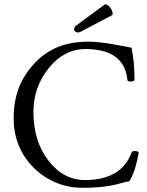

<svg xmlns="http://www.w3.org/2000/svg" viewBox="-20 -873 696 906"><path d="M44.4 0ZM507.8 -800.8 362.3 -724.1Q354 -719.7 347.2 -719.7Q341.3 -719.7 335.4 -723.9Q329.6 -728 329.6 -734.4Q329.6 -739.3 332.8 -744.9Q335.9 -750.5 340.8 -753.4L472.7 -850.6Q475.1 -852.5 478.5 -852.5Q482.9 -852.5 488.8 -848.6Q494.6 -844.7 500 -837.4Q505.4 -830.1 508.5 -822Q511.7 -814 511.7 -809.1Q511.7 -806.2 510.7 -804Q509.8 -801.8 507.8 -800.8ZM44.4 -315.9Q44.4 -424.8 91.1 -505.1Q137.7 -585.4 212.4 -630.9Q287.1 -676.3 396.5 -676.3Q450.7 -676.3 527.3 -661.6L537.6 -659.7Q599.1 -647.9 600.6 -647.9Q614.7 -582.5 614.7 -496.1Q612.8 -488.3 597.4 -488.3Q582 -488.3 581.1 -495.1Q567.4 -641.6 382.3 -641.6Q282.7 -641.6 210.2 -551.8Q137.7 -461.9 137.7 -345.2Q137.7 -207 208.5 -115.2Q279.3 -23.4 380.9 -23.4Q553.7 -23.4 601.6 -154.8Q603.5 -160.2 615.5 -160.2Q627.4 -160.2 632.3 -156.2Q634.3 -154.8 634.3 -149.4Q616.2 -56.2 590.3 -17.6Q574.7 -15.6 552.7 -9.3Q481 13.2 369.1 13.2Q282.2 13.2 208.3 -28.8Q134.3 -70.8 89.4 -144.8Q44.4 -218.8 44.4 -315.9Z"/></svg>

Font: Junicode
Style: Regular
Weight: 400
Designer: Peter S. Baker
Foundry: Briery Creek Software
Version: Version 0.7.2